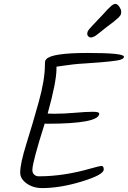

<svg xmlns="http://www.w3.org/2000/svg" viewBox="-20 -971 652 979"><path d="M216 -669Q243 -701 427.5 -701Q612 -701 612 -682Q612 -668 576.5 -662.5Q541 -657 489 -653Q424 -648 413.5 -647.5Q403 -647 382.5 -645.5Q362 -644 317.5 -638Q273 -632 268 -631V-621Q268 -553 223 -392L254 -391Q306 -391 362.5 -396Q419 -401 452.5 -401Q486 -401 486 -392Q486 -340 218 -340Q211 -340 208 -341Q145 -143 145 -104Q145 -89 154.5 -80.5Q164 -72 178 -72Q305 -72 443 -112Q490 -125 497 -125Q509 -125 509 -107Q509 -80 398.5 -46Q288 -12 195 -12Q149 -12 116 -35.5Q83 -59 83 -91Q83 -137 114.5 -237.5Q146 -338 177.5 -451Q209 -564 209 -641Q209 -661 212.5 -664.5Q216 -668 216 -669ZM448 -837Q464 -855 480.5 -871.5Q497 -888 508.5 -901Q520 -914 526.5 -921Q533 -928 542 -936Q557 -951 568 -951Q579 -951 588.5 -936.5Q598 -922 598 -913Q598 -904 597 -900Q596 -896 592.5 -891Q589 -886 585.5 -882.5Q582 -879 574.5 -873Q567 -867 562 -862Q541 -846 529 -837Q517 -828 508.5 -821Q500 -814 495.5 -810.5Q491 -807 484.5 -802Q478 -797 475 -794.5Q472 -792 467.5 -789Q463 -786 460.5 -785Q458 -784 454.5 -782.5Q451 -781 449 -780.5Q447 -780 442 -780Q437 -780 431 -785Q425 -790 425 -797.5Q425 -805 427 -810Q429 -815 435.5 -823Q442 -831 448 -837Z"/></svg>

Font: Kalam Light
Style: Regular
Weight: 300
Version: Version 2.001;PS 1.0;hotconv 1.0.79;makeotf.lib2.5.61930; tt